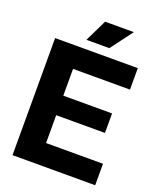

<svg xmlns="http://www.w3.org/2000/svg" viewBox="-152 -924 840 1017"><g transform="rotate(20 268.5 -416.0)"><path d="M43 0V-660H509V-539H188V-388H463V-278H188V-121H509V0ZM331 -708H202L262 -832H424Z"/></g></svg>

Font: Bricolage Grotesque 96pt Bricolage Grotesque 48pt Regular
Style: Bold
Weight: 700
Designer: Mathieu Triay
Foundry: Atelier Triay
Version: Version 1.001; ttfautohint (v1.8.4.7-5d5b);gftools[0.9.33.de